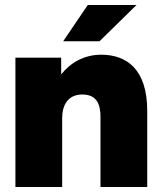

<svg xmlns="http://www.w3.org/2000/svg" viewBox="-20 -752 654 772"><path d="M384 -282V0H572V-306C572 -474 489 -532 387 -532C316 -532 262 -498 226 -453V-520H42V0H230V-278C230 -326 251 -372 311 -372C371 -372 384 -330 384 -282ZM234 -586H380L529 -732H333Z"/></svg>

Font: Aspekta 900
Style: Regular
Weight: 900
Designer: Ivo Dolenc
Version: Version 2.000